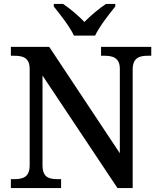

<svg xmlns="http://www.w3.org/2000/svg" viewBox="-20 -951 810 971"><path d="M354 -771H461C482 -816 532 -880 563 -918V-931H516C481 -908 437 -871 407 -840C377 -871 334 -908 299 -931H252V-918C283 -880 333 -816 354 -771ZM35 0H289V-45H271C228 -45 195 -54 195 -115V-569L574 0H651V-599C651 -659 685 -669 727 -669H745V-714H491V-669H509C550 -669 586 -659 586 -603V-176L229 -714H35V-669H53C94 -669 130 -660 130 -603V-115C130 -54 95 -45 51 -45H35Z"/></svg>

Font: Noto Serif Georgian Medium
Style: Regular
Weight: 500
Designer: Monotype Design Team, Akaki Razmadze
Foundry: Google LLC
Version: Version 2.003